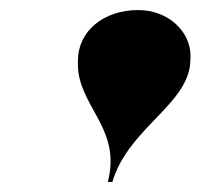

<svg xmlns="http://www.w3.org/2000/svg" viewBox="-20 -780 399 382"><path d="M356 -639C358 -646 359 -658 359 -669C359 -718 314 -760 255 -760C186 -760 135 -718 135 -659C135 -653 135 -643 136 -636C147 -561 220.5 -518 194.5 -418H203.5C233.5 -518 337 -564 356 -639Z"/></svg>

Font: Bodoni* 24pt Fatface
Style: Italic
Weight: 900
Italic angle: -13°
Version: Version 2.3